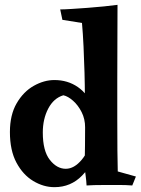

<svg xmlns="http://www.w3.org/2000/svg" viewBox="-20 -767 582 794"><path d="M466 -747Q466 -683 465.5 -607Q465 -531 465 -434Q465 -353 465 -277.5Q465 -202 465.5 -144.5Q466 -87 467 -58L542 -37L527 0Q501 -2 476 -2Q451 -2 415 -2Q388 -2 370 -1.5Q352 -1 338 0Q337 -20 334.5 -37.5Q332 -55 330 -74Q331 -119 331.5 -164Q332 -209 332 -251Q332 -280 332 -308Q332 -336 331 -366Q331 -412 329.5 -466Q328 -520 325.5 -574Q323 -628 319 -672L238 -685L229 -728Q246 -728 276 -730Q306 -732 341.5 -734.5Q377 -737 410 -740.5Q443 -744 466 -747ZM205 -436Q260 -436 302 -407Q344 -378 363 -325L332 -240Q332 -275 317.5 -303.5Q303 -332 282 -350.5Q261 -369 242 -373Q202 -361 179.5 -318Q157 -275 157 -219Q157 -143 186 -106Q215 -69 252 -69Q287 -69 318.5 -107Q350 -145 362 -207L393 -162Q366 -89 319.5 -41Q273 7 205 7Q160 7 117.5 -18.5Q75 -44 48 -94.5Q21 -145 21 -221Q21 -292 49 -340Q77 -388 119.5 -412Q162 -436 205 -436Z"/></svg>

Font: Ruwudu
Style: Bold
Weight: 700
Designer: Becca Hirsbrunner Spalinger
Foundry: SIL International
Version: Version 3.000